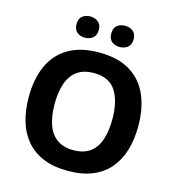

<svg xmlns="http://www.w3.org/2000/svg" viewBox="-131 -1031 1054 1152"><g transform="rotate(15 395.5 -455.0)"><path d="M735.3 -358Q735.3 -275 714.9 -207.5Q694.5 -140 652.7 -91Q610.9 -42 546.9 -16Q483 10 395.3 10Q307.6 10 243.5 -16.2Q179.3 -42.4 137.4 -91.2Q95.5 -140 75.2 -207.7Q54.9 -275.4 54.9 -359Q54.9 -469.6 91.5 -551.9Q128.1 -634.2 203.8 -679.6Q279.4 -725 396.3 -725Q512.4 -725 587.6 -679.5Q662.7 -634 699 -551.5Q735.3 -469 735.3 -358ZM215.8 -358Q215.8 -283.9 234.4 -230.1Q253 -176.4 293 -147.5Q333 -118.6 395.3 -118.6Q459.2 -118.6 498.5 -147.5Q537.8 -176.4 556.1 -230.1Q574.4 -283.9 574.4 -358Q574.4 -469.8 533 -533.8Q491.6 -597.8 396.3 -597.8Q333 -597.8 293 -568.8Q253 -539.8 234.4 -486.3Q215.8 -432.7 215.8 -358ZM218.7 -854.1Q218.7 -888.7 238.8 -904.4Q258.9 -920.2 287.6 -920.2Q315.8 -920.2 336.5 -904.4Q357.2 -888.7 357.2 -854.1Q357.2 -820.6 336.5 -804.4Q315.8 -788.3 287.6 -788.3Q258.9 -788.3 238.8 -804.4Q218.7 -820.6 218.7 -854.1ZM434.7 -854.1Q434.7 -888.7 454.6 -904.4Q474.5 -920.2 503.9 -920.2Q532.1 -920.2 552.8 -904.4Q573.5 -888.7 573.5 -854.1Q573.5 -820.6 552.8 -804.4Q532.1 -788.3 503.9 -788.3Q474.5 -788.3 454.6 -804.4Q434.7 -820.6 434.7 -854.1Z"/></g></svg>

Font: Noto Sans Khmer
Style: Regular
Weight: 400
Designer: Danh Hong and the Monotype Design Team
Foundry: Monotype Imaging Inc.
Version: Version 2.003